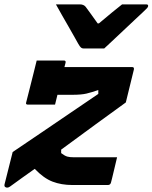

<svg xmlns="http://www.w3.org/2000/svg" viewBox="-22 -847 698 879"><path d="M455 -625H361Q354 -625 349 -629Q344 -633 336 -647Q331 -656 319.5 -676.5Q308 -697 292.5 -724Q277 -751 261.5 -778Q246 -805 234 -827H343Q361 -827 370 -816Q376 -808 389.5 -789.5Q403 -771 425 -740H431Q467 -770 491.5 -790.5Q516 -811 537 -827H647Q658 -827 656 -818Q655 -814 651 -809.5Q647 -805 631 -790Q617 -777 592.5 -754Q568 -731 541.5 -706Q515 -681 491.5 -659Q468 -637 455 -625ZM146 -570H270Q281 -570 278 -559Q276 -551 273 -540H583Q593 -540 591 -529L554 -378Q489 -331 413.5 -276Q338 -221 258 -162V-146Q275 -133 286.5 -130Q298 -127 315 -127H514Q513 -123 509 -106Q505 -89 500 -68Q495 -47 491 -30.5Q487 -14 486 -11Q483 0 472 0H309Q259 0 218.5 -15.5Q178 -31 137 -74Q108 -54 80 -33.5Q52 -13 24 7Q17 12 11 12Q5 12 1 8.5Q-3 5 -1 -4L36 -151Q106 -198 169 -241Q232 -284 295.5 -327Q359 -370 428 -417V-435Q397 -424 373.5 -418.5Q350 -413 309 -413H241Q238 -400 235 -388.5Q232 -377 230 -368H106Q94 -368 98 -379Q104 -401 113 -438Q122 -475 131.5 -511.5Q141 -548 146 -570Z"/></svg>

Font: Recursive Mn Lnr St XBd
Style: Italic
Weight: 800
Italic angle: -15°
Monospace: yes
Version: Version 1.079;hotconv 1.0.112;makeotfexe 2.5.65598; ttfautoh